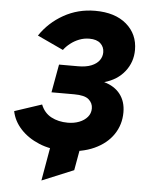

<svg xmlns="http://www.w3.org/2000/svg" viewBox="-59 -758 725 978"><g transform="rotate(5 303.5 -269.5)"><path d="M190 173 239 -107H390L352 106ZM293 12Q221 12 163.2 -12Q105.5 -36 68.2 -76.5Q31 -117 21 -167L160 -213Q176.5 -171 213 -151.5Q249.5 -132 298 -132Q330 -132 356.2 -142.2Q382.5 -152.5 398.2 -171Q414 -189.5 414 -215Q414 -242 393 -260.5Q372 -279 318 -279H202L228 -423H325Q366 -423 393 -434Q420 -445 433.5 -463.5Q447 -482 447 -505Q447 -532 427.8 -550Q408.5 -568 371 -568Q344 -568 319.5 -558.5Q295 -549 274.8 -533.2Q254.5 -517.5 241 -499L108 -561Q154 -629.5 227.2 -670.8Q300.5 -712 388 -712Q490 -712 548.5 -661.8Q607 -611.5 607 -531Q607 -469 569.5 -421Q532 -373 465 -354Q518.5 -339 547.2 -301.8Q576 -264.5 576 -209Q576 -146 542.2 -96Q508.5 -46 445 -17Q381.5 12 293 12Z"/></g></svg>

Font: Overpass Black
Style: Italic
Weight: 900
Italic angle: -10°
Designer: Delve Withrington, Dave Bailey, Thomas Jockin
Foundry: Delve Fonts LLC
Version: Version 4.000